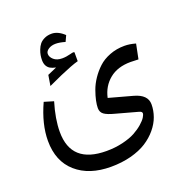

<svg xmlns="http://www.w3.org/2000/svg" viewBox="-137 -667 995 1030"><g transform="rotate(-20 360.0 -152.0)"><path d="M165.5 -279.8 175.3 -339.8Q201.7 -351.1 228 -362.8Q208.5 -366.7 196.3 -373.8Q184.1 -380.9 177.2 -393.8Q170.4 -406.7 170.4 -425.8Q170.4 -439 172.6 -452.6Q174.8 -466.3 181.2 -482.9Q187.5 -499.5 197.5 -512Q207.5 -524.4 225.6 -533Q243.7 -541.5 266.6 -541.5Q302.7 -541.5 338.4 -507.8L322.8 -474.1Q291.5 -483.4 269 -483.4Q244.6 -483.4 227.8 -472.4Q210.9 -461.4 210.9 -446.3Q210.9 -428.2 228.5 -412.8Q246.1 -397.5 276.4 -397.5Q299.3 -397.5 324.7 -404.3Q328.6 -405.3 331.3 -406Q334 -406.7 338.6 -407.5Q343.3 -408.2 345.9 -407.5Q348.6 -406.7 348.6 -404.3V-355Q330.1 -350.1 303.2 -339.8Q276.4 -329.6 241.9 -314.5Q207.5 -299.3 165.5 -279.8ZM613.3 -253.9Q539.1 -253.9 492.4 -215.8Q445.8 -177.7 432.1 -114.7L567.4 -77.6Q641.6 -57.1 641.6 -2.4Q641.6 32.7 629.4 66.9Q617.2 101.1 591.3 132.3Q565.4 163.6 528.6 187.3Q491.7 210.9 438.7 224.9Q385.7 238.8 323.7 238.8Q199.7 238.8 126 174.1Q52.2 109.4 52.2 -7.3Q52.2 -102.5 102.5 -212.4L156.2 -196.3Q128.4 -104.5 128.4 -30.8Q128.4 150.9 330.1 150.9Q379.9 150.9 423.6 140.4Q467.3 129.9 495.4 114.5Q523.4 99.1 543.7 81.3Q564 63.5 572.8 49.3Q581.5 35.2 581.5 26.9Q581.5 17.1 564.9 12.7L438.5 -22Q398.9 -32.2 381.3 -44.9Q363.8 -57.6 363.8 -81.5Q363.8 -99.1 368.9 -123.5Q374 -147.9 385 -178.5Q396 -209 415.8 -238.3Q435.5 -267.6 461.7 -292Q487.8 -316.4 526.9 -331.5Q565.9 -346.7 611.8 -346.7Q642.1 -346.7 675.3 -336.9L658.2 -252.4Q630.4 -253.9 613.3 -253.9Z"/></g></svg>

Font: Sahel FD
Style: FD
Weight: 400
Foundry: Saber Rastikerdar (saber.rastikerdar@gmail.com)
Version: Version 3.3.1